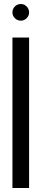

<svg xmlns="http://www.w3.org/2000/svg" viewBox="-20 -937 248 957"><path d="M84 -917Q100.6 -917 112.8 -904.8Q125 -892.6 125 -875Q125 -858.4 112.8 -846.2Q100.6 -834 84 -834Q66.4 -834 54.2 -846.2Q42 -858.4 42 -875Q42 -892.6 54.2 -904.8Q66.4 -917 84 -917ZM125 -750V0H42V-750Z"/></svg>

Font: okolaks
Style: Regular
Weight: 500
Version: Version 000.6.0